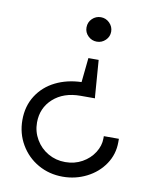

<svg xmlns="http://www.w3.org/2000/svg" viewBox="-81 -537 658 828"><g transform="rotate(10 248.5 -123.0)"><path d="M348 -422Q348 -400 332 -384.5Q316 -369 294 -369Q272 -369 256 -384.5Q240 -400 240 -422Q240 -445 256 -460.5Q272 -476 294 -476Q316 -476 332 -460Q348 -444 348 -422ZM328 -135 329 -127H266Q192 -127 146.5 -86Q101 -45 101 19Q101 59 121 93Q141 127 175 146.5Q209 166 250 166Q291 166 324 147.5Q357 129 376 99Q395 69 395 37V27H461V42Q461 95 432 138Q403 181 354.5 205.5Q306 230 250 230Q191 230 142.5 202.5Q94 175 65.5 126.5Q37 78 37 19Q37 -42 66.5 -88Q96 -134 146.5 -159Q197 -184 260 -186L271 -293H316Z"/></g></svg>

Font: Lineal Light
Style: Regular
Weight: 300
Designer: Created by Frank Adebiaye with contributions from Anton Moglia & Ariel Martín Pérez
Created by Frank ADEBIAYE with FontF
Foundry: Velvetyne Type Foundry
Version: Version 2.000